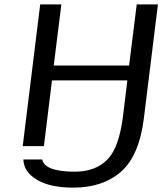

<svg xmlns="http://www.w3.org/2000/svg" viewBox="-20 -669 747 879"><path d="M703 -649H606L571 -369H226L261 -649H164L84 0H181L218 -301H563L543 -136C531 -42 508 24 472 61C436 98 386 117 322 117C231 117 181 98 173 61H87C88 99 109 130 149 154C189 178 244 190 316 190C405 190 478 166 534 117C590 68 625 -15 639 -130Z"/></svg>

Font: Gamestation Text
Style: Italic
Weight: 400
Designer: Jonas Hecksher
Foundry: Jonas Hecksher, Playtypeª, e-types AS
Version: Version 1.003